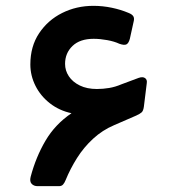

<svg xmlns="http://www.w3.org/2000/svg" viewBox="-20 -637 581 658"><path d="M109 1Q96 1 88.5 -7Q81 -15 85 -31Q103 -99 136 -155Q169 -211 225 -249Q183 -258 151 -283Q119 -308 101.5 -343Q84 -378 84 -416Q84 -478 114 -523Q144 -568 193 -592.5Q242 -617 300 -617Q332 -617 363 -610.5Q394 -604 420 -593Q433 -588 437 -581Q441 -574 438 -563L425 -504Q421 -489 413.5 -485Q406 -481 389 -487Q372 -495 347.5 -499.5Q323 -504 301 -504Q254 -504 228.5 -479.5Q203 -455 203 -418Q203 -395 216 -375.5Q229 -356 253.5 -344Q278 -332 312 -332Q333 -332 354 -335.5Q375 -339 396 -348L455 -370Q469 -375 477 -369.5Q485 -364 483 -352L473 -271Q471 -257 465.5 -252Q460 -247 447 -241L371 -208Q331 -191 299 -161.5Q267 -132 244 -95.5Q221 -59 205 -20Q201 -10 196 -4.5Q191 1 182 1Z"/></svg>

Font: Rubik Light SemiBold
Style: Regular
Weight: 600
Version: Version 2.300;gftools[0.9.30]